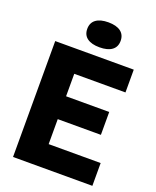

<svg xmlns="http://www.w3.org/2000/svg" viewBox="-171 -1053 936 1152"><g transform="rotate(20 297.0 -477.5)"><path d="M56 0V-740H557.5V-594.5H230.5V-451H506V-305H230.5V-145.5H562.5V0ZM318 -795.5Q267 -795.5 239.2 -815.8Q211.5 -836 211.5 -875Q211.5 -914 239.2 -934.5Q267 -955 318 -955Q369 -955 396.8 -934.5Q424.5 -914 424.5 -875Q424.5 -836 396.8 -815.8Q369 -795.5 318 -795.5Z"/></g></svg>

Font: Encode Sans Semi Condensed ExtraBold
Style: Regular
Weight: 800
Width: 4
Designer: Multiple Designers
Foundry: Impallari Type
Version: Version 3.000; ttfautohint (v1.8.3) -l 8 -r 50 -G 200 -x 14 